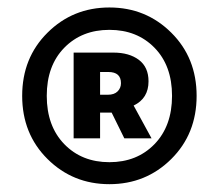

<svg xmlns="http://www.w3.org/2000/svg" viewBox="-20 -838 574 503"><path d="M428.7 -421.4Q362.3 -355.5 266.6 -355.5Q170.9 -355.5 104.5 -421.4Q38.1 -487.3 38.1 -586.9Q38.1 -686.5 104.5 -752.4Q170.9 -818.4 266.6 -818.4Q362.3 -818.4 428.7 -752.4Q495.1 -686.5 495.1 -586.9Q495.1 -487.3 428.7 -421.4ZM148.4 -460.4Q194.3 -413.1 266.6 -413.1Q338.9 -413.1 384.8 -460.4Q430.7 -507.8 430.7 -586.9Q430.7 -666 384.8 -712.9Q338.9 -759.8 266.6 -759.8Q194.3 -759.8 148.4 -712.9Q102.5 -666 102.5 -586.9Q102.5 -507.8 148.4 -460.4ZM172.9 -475.6V-700.2H277.3Q318.4 -700.2 343.8 -681.2Q369.1 -662.1 369.1 -625Q369.1 -580.1 330.1 -561.5L377 -475.6H305.7L272.5 -543H242.2V-475.6ZM242.2 -589.8H262.7Q279.3 -589.8 288.1 -598.6Q296.9 -607.4 296.9 -620.1Q296.9 -649.4 263.7 -649.4H242.2Z"/></svg>

Font: Gen Shin Gothic Heavy
Style: Bold
Weight: 900
Designer: [Source Han Sans]
Ryoko NISHIZUKA  (kana & ideographs); Paul D. Hunt (Latin, Greek & Cyrillic); Wenlong ZHANG  (bopomofo
Version: Version 1.002.20150607